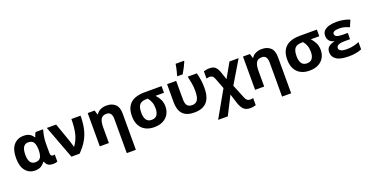

<svg xmlns="http://www.w3.org/2000/svg" viewBox="-32 -1757 5719 2959"><g transform="rotate(-20 2827.0 -278.0)"><path d="M258.8 9.8Q163.1 9.8 104 -61.5Q44.9 -132.8 44.9 -271Q44.9 -410.6 105.7 -482.9Q166.5 -555.2 270 -555.2Q328.1 -555.2 365.2 -534.7Q402.3 -514.2 426.8 -473.1H434.1Q438.5 -490.2 446.8 -510.5Q455.1 -530.8 466.8 -545.9H589.8Q579.1 -513.7 567.1 -452.9Q555.2 -392.1 555.2 -325.2V-172.9Q555.2 -139.2 567.4 -127.2Q579.6 -115.2 596.2 -115.2Q603 -115.2 612.3 -116.9Q621.6 -118.7 625 -120.1V-2.9Q617.7 1.5 596.2 5.6Q574.7 9.8 558.1 9.8Q507.8 9.8 477.1 -7.8Q446.3 -25.4 429.2 -71.8H418.9Q396.5 -38.1 358.4 -14.2Q320.3 9.8 258.8 9.8ZM304.2 -108.9Q365.7 -108.9 390.1 -146.7Q414.6 -184.6 416 -266.1V-272Q416 -351.6 391.6 -393.8Q367.2 -436 301.8 -436Q248.5 -436 222.7 -393.6Q196.8 -351.1 196.8 -270Q196.8 -108.9 304.2 -108.9Z M649.9 -545.9H802.7L909.2 -243.2Q916.5 -220.7 926.8 -186.5Q937 -152.3 942.9 -131.8H946.8Q1003.9 -207 1028.3 -305.2Q1052.7 -403.3 1052.7 -545.9H1203.1Q1203.1 -438 1184.6 -345.5Q1166 -252.9 1119.4 -168.5Q1072.8 -84 988.8 0H855Z M1630.4 -556.2Q1717.8 -556.2 1771 -508.5Q1824.2 -460.9 1824.2 -356V240.2H1675.3V-318.8Q1675.3 -437 1587.4 -437Q1519 -437 1494.1 -390.6Q1469.2 -344.2 1469.2 -256.8V0H1320.3V-545.9H1434.1L1454.1 -476.1H1462.4Q1488.3 -518.1 1533.7 -537.1Q1579.1 -556.2 1630.4 -556.2Z M2481.4 -231.9Q2481.4 -163.6 2450.7 -108.9Q2419.9 -54.2 2359.6 -22.2Q2299.3 9.8 2211.4 9.8Q2131.3 9.8 2071.3 -21.5Q2011.2 -52.7 1977.8 -114.3Q1944.3 -175.8 1944.3 -266.1Q1944.3 -366.7 1981.7 -428.5Q2019 -490.2 2088.1 -518.6Q2157.2 -546.9 2252.4 -546.9H2532.2V-438H2393.6Q2429.7 -399.9 2455.6 -350.1Q2481.4 -300.3 2481.4 -231.9ZM2097.7 -266.1Q2097.7 -195.3 2124.8 -152.6Q2151.9 -109.9 2213.4 -109.9Q2274.4 -109.9 2301.5 -149.9Q2328.6 -189.9 2328.6 -254.9Q2328.6 -314.9 2312.7 -358.2Q2296.9 -401.4 2266.6 -438H2242.2Q2167 -438 2132.3 -400.4Q2097.7 -362.8 2097.7 -266.1Z M2873 8.8Q2775.4 8.8 2720.7 -25.4Q2666 -59.6 2644 -118.2Q2622.1 -176.8 2622.1 -249V-545.9H2771.5V-244.1Q2771.5 -172.9 2797.1 -141.4Q2822.8 -109.9 2878.4 -109.9Q2936.5 -109.9 2965.8 -152.8Q2995.1 -195.8 2995.1 -299.8Q2995.1 -364.7 2985.6 -422.4Q2976.1 -480 2960.4 -545.9H3110.4Q3127 -481 3135.5 -423.3Q3144 -365.7 3144 -295.9Q3144 -138.7 3075.4 -64.9Q3006.8 8.8 2873 8.8ZM2813 -606V-621.1Q2820.8 -644.5 2828.6 -675.8Q2836.4 -707 2843 -738.8Q2849.6 -770.5 2853 -795.9H2991.2V-784.2Q2974.6 -745.1 2951.7 -699.2Q2928.7 -653.3 2899.9 -606Z M3314.5 -553.2Q3361.8 -553.2 3390.6 -538.6Q3419.4 -523.9 3438.2 -493.2Q3457 -462.4 3473.1 -413.1L3509.3 -305.2L3645.5 -545.9H3795.4L3573.2 -173.8L3668.5 58.1Q3682.6 90.8 3700.7 103Q3718.8 115.2 3746.1 115.2Q3756.8 115.2 3768.3 113.8Q3779.8 112.3 3795.4 108.9V225.1Q3774.4 232.4 3753.2 236.3Q3731.9 240.2 3700.2 240.2Q3634.3 240.2 3596.9 204.1Q3559.6 168 3536.1 97.2L3485.4 -62L3332 240.2H3173.3L3418.5 -191.9L3353 -363.8Q3339.8 -401.4 3321 -414.8Q3302.2 -428.2 3279.3 -428.2Q3269.5 -428.2 3254.6 -426.3Q3239.7 -424.3 3223.1 -418.9V-538.1Q3244.6 -543.9 3266.4 -548.6Q3288.1 -553.2 3314.5 -553.2Z M4177.2 -556.2Q4264.6 -556.2 4317.9 -508.5Q4371.1 -460.9 4371.1 -356V240.2H4222.2V-318.8Q4222.2 -437 4134.3 -437Q4065.9 -437 4041 -390.6Q4016.1 -344.2 4016.1 -256.8V0H3867.2V-545.9H3981L4001 -476.1H4009.3Q4035.2 -518.1 4080.6 -537.1Q4126 -556.2 4177.2 -556.2Z M5028.3 -231.9Q5028.3 -163.6 4997.6 -108.9Q4966.8 -54.2 4906.5 -22.2Q4846.2 9.8 4758.3 9.8Q4678.2 9.8 4618.2 -21.5Q4558.1 -52.7 4524.7 -114.3Q4491.2 -175.8 4491.2 -266.1Q4491.2 -366.7 4528.6 -428.5Q4565.9 -490.2 4635 -518.6Q4704.1 -546.9 4799.3 -546.9H5079.1V-438H4940.4Q4976.6 -399.9 5002.4 -350.1Q5028.3 -300.3 5028.3 -231.9ZM4644.5 -266.1Q4644.5 -195.3 4671.6 -152.6Q4698.7 -109.9 4760.3 -109.9Q4821.3 -109.9 4848.4 -149.9Q4875.5 -189.9 4875.5 -254.9Q4875.5 -314.9 4859.6 -358.2Q4843.8 -401.4 4813.5 -438H4789.1Q4713.9 -438 4679.2 -400.4Q4644.5 -362.8 4644.5 -266.1Z M5509.3 -335.9V-232.9H5427.2Q5350.1 -232.9 5317.1 -216.1Q5284.2 -199.2 5284.2 -166Q5284.2 -139.2 5314.2 -122.1Q5344.2 -105 5415 -105Q5476.1 -105 5529.1 -118.2Q5582 -131.3 5616.2 -147V-27.8Q5578.6 -10.7 5524.9 -0.5Q5471.2 9.8 5404.3 9.8Q5263.2 9.8 5200.2 -33.9Q5137.2 -77.6 5137.2 -150.9Q5137.2 -210.9 5173.6 -241Q5210 -271 5270 -282.2V-287.1Q5217.8 -299.3 5191.9 -331.8Q5166 -364.3 5166 -413.1Q5166 -465.3 5198.2 -496.6Q5230.5 -527.8 5284.7 -542Q5338.9 -556.2 5404.3 -556.2Q5460.9 -556.2 5518.1 -544.9Q5575.2 -533.7 5617.2 -515.1L5571.3 -407.2Q5535.2 -421.9 5496.8 -433.8Q5458.5 -445.8 5408.2 -445.8Q5299.3 -445.8 5299.3 -395Q5299.3 -362.8 5332 -349.4Q5364.7 -335.9 5434.1 -335.9Z"/></g></svg>

Font: Open Sans
Style: Bold
Weight: 700
Designer: Monotype Design Team
Foundry: Monotype Imaging Inc.
Version: Version 3.000; ttfautohint (v1.8.4)